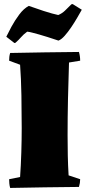

<svg xmlns="http://www.w3.org/2000/svg" viewBox="-20 -921 440 946"><path d="M30 5Q27 -6 26 -17Q25 -28 25 -38L79 -49Q83 -105 85 -170Q87 -235 87 -290Q87 -367 85.5 -451Q84 -535 79 -602L25 -622Q25 -632 26 -641Q27 -650 30 -660Q115 -662 199.5 -663Q284 -664 369 -665Q375 -644 375 -622L320 -613Q317 -530 315 -435Q313 -340 313 -255Q313 -204 314 -155.5Q315 -107 318 -57L375 -38Q375 -20 369 0Q284 1 199.5 2Q115 3 30 5ZM56 -710 51 -709 11 -740Q20 -759 36.5 -789.5Q53 -820 75 -849.5Q97 -879 122 -892Q138 -887 157 -880Q176 -873 195 -867Q217 -860 236.5 -854.5Q256 -849 267 -847Q286 -855 299.5 -868Q313 -881 332 -900L338 -901L383 -873Q375 -859 361.5 -835.5Q348 -812 331.5 -787.5Q315 -763 298.5 -744.5Q282 -726 268 -721Q238 -731 214.5 -738.5Q191 -746 173 -751Q154 -756 139.5 -760Q125 -764 114 -765Q96 -752 84 -738Q72 -724 56 -710Z"/></svg>

Font: Labrada Black
Style: Regular
Weight: 900
Designer: Mercedes Jáuregui
Foundry: Omnibus-Type Team
Version: Version 1.000; ttfautohint (v1.8.4.7-5d5b)